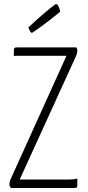

<svg xmlns="http://www.w3.org/2000/svg" viewBox="-20 -936 436 956"><path d="M36 0Q32 -2 29.5 -7Q27 -12 27 -19Q27 -25 28.5 -30.5Q30 -36 32 -42L311 -658H90Q73 -658 62.5 -658Q52 -658 49 -657V-687Q49 -700 62 -700H360Q362 -697 363.5 -693Q365 -689 365 -683Q365 -672 360 -660L78 -42H315Q330 -42 343.5 -43Q357 -44 365 -47V-12Q365 -7 362.5 -3.5Q360 0 353 0ZM139 -772Q136 -772 131.5 -778.5Q127 -785 124 -792Q121 -799 121 -799Q143 -820 166.5 -841Q190 -862 210.5 -879Q231 -896 244 -906Q257 -916 258 -916Q267 -916 273 -900.5Q279 -885 280 -879Q278 -876 264 -865Q250 -854 230 -838Q210 -822 186 -804.5Q162 -787 139 -772Z"/></svg>

Font: Yanone Kaffeesatz Light
Style: Regular
Weight: 300
Designer: Yanone (Cyrillic: Daniel Pouzeot, Huerta Tipografica, and Cyreal)
Foundry: Yanone
Version: Version 2.003